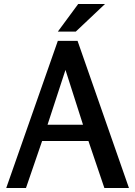

<svg xmlns="http://www.w3.org/2000/svg" viewBox="-20 -933 671 953"><path d="M365 -730 620 0H498L419 -233H189L109 0H11L267 -730ZM305 -586 216 -314H392ZM368 -913H501L356 -776H267Z"/></svg>

Font: Rosario SemiBold
Style: Regular
Weight: 600
Designer: Hector Gatti
Foundry: Omnibus Type
Version: Version 1.101; ttfautohint (v1.8.1.43-b0c9)